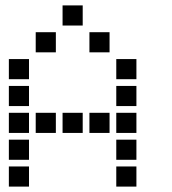

<svg xmlns="http://www.w3.org/2000/svg" viewBox="-20 -708 640 715"><path d="M214 -688Q213 -688 213 -688Q213 -688 213 -687V-614Q213 -613 213 -613Q213 -613 214 -613H287Q288 -613 288 -613Q288 -613 288 -614V-687Q288 -688 288 -688Q288 -688 287 -688ZM114 -588Q113 -588 113 -588Q113 -588 113 -587V-514Q113 -513 113 -513Q113 -513 114 -513H187Q188 -513 188 -513Q188 -513 188 -514V-587Q188 -588 188 -588Q188 -588 187 -588ZM314 -588Q313 -588 313 -588Q313 -588 313 -587V-514Q313 -513 313 -513Q313 -513 314 -513H387Q388 -513 388 -513Q388 -513 388 -514V-587Q388 -588 388 -588Q388 -588 387 -588ZM14 -488Q13 -488 13 -488Q13 -488 13 -487V-414Q13 -413 13 -413Q13 -413 14 -413H87Q88 -413 88 -413Q88 -413 88 -414V-487Q88 -488 88 -488Q88 -488 87 -488ZM414 -488Q413 -488 413 -488Q413 -488 413 -487V-414Q413 -413 413 -413Q413 -413 414 -413H487Q488 -413 488 -413Q488 -413 488 -414V-487Q488 -488 488 -488Q488 -488 487 -488ZM14 -388Q13 -388 13 -388Q13 -388 13 -387V-314Q13 -313 13 -313Q13 -313 14 -313H87Q88 -313 88 -313Q88 -313 88 -314V-387Q88 -388 88 -388Q88 -388 87 -388ZM414 -388Q413 -388 413 -388Q413 -388 413 -387V-314Q413 -313 413 -313Q413 -313 414 -313H487Q488 -313 488 -313Q488 -313 488 -314V-387Q488 -388 488 -388Q488 -388 487 -388ZM14 -288Q13 -288 13 -288Q13 -288 13 -287V-214Q13 -213 13 -213Q13 -213 14 -213H87Q88 -213 88 -213Q88 -213 88 -214V-287Q88 -288 88 -288Q88 -288 87 -288ZM114 -288Q113 -288 113 -288Q113 -288 113 -287V-214Q113 -213 113 -213Q113 -213 114 -213H187Q188 -213 188 -213Q188 -213 188 -214V-287Q188 -288 188 -288Q188 -288 187 -288ZM214 -288Q213 -288 213 -288Q213 -288 213 -287V-214Q213 -213 213 -213Q213 -213 214 -213H287Q288 -213 288 -213Q288 -213 288 -214V-287Q288 -288 288 -288Q288 -288 287 -288ZM314 -288Q313 -288 313 -288Q313 -288 313 -287V-214Q313 -213 313 -213Q313 -213 314 -213H387Q388 -213 388 -213Q388 -213 388 -214V-287Q388 -288 388 -288Q388 -288 387 -288ZM414 -288Q413 -288 413 -288Q413 -288 413 -287V-214Q413 -213 413 -213Q413 -213 414 -213H487Q488 -213 488 -213Q488 -213 488 -214V-287Q488 -288 488 -288Q488 -288 487 -288ZM14 -188Q13 -188 13 -188Q13 -188 13 -187V-114Q13 -113 13 -113Q13 -113 14 -113H87Q88 -113 88 -113Q88 -113 88 -114V-187Q88 -188 88 -188Q88 -188 87 -188ZM414 -188Q413 -188 413 -188Q413 -188 413 -187V-114Q413 -113 413 -113Q413 -113 414 -113H487Q488 -113 488 -113Q488 -113 488 -114V-187Q488 -188 488 -188Q488 -188 487 -188ZM14 -88Q13 -88 13 -88Q13 -88 13 -87V-14Q13 -13 13 -13Q13 -13 14 -13H87Q88 -13 88 -13Q88 -13 88 -14V-87Q88 -88 88 -88Q88 -88 87 -88ZM414 -88Q413 -88 413 -88Q413 -88 413 -87V-14Q413 -13 413 -13Q413 -13 414 -13H487Q488 -13 488 -13Q488 -13 488 -14V-87Q488 -88 488 -88Q488 -88 487 -88Z"/></svg>

Font: Doto Black
Style: Bold
Weight: 700
Monospace: yes
Version: Version 1.000